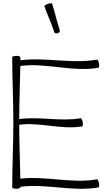

<svg xmlns="http://www.w3.org/2000/svg" viewBox="-20 -1151 669 1179"><path d="M253 -1112C271 -1059 296 -1008 313 -954C316 -947 325 -944 334 -947C344 -950 349 -958 347 -966C329 -1019 318 -1074 300 -1128C299 -1132 287 -1132 274 -1127C261 -1123 252 -1116 253 -1112ZM55 -800C55 -667 62 -533 62 -400C62 -267 55 -133 55 0C55 4 66 8 80 8C94 8 105 4 105 0V-4C264 -25 426 28 584 0C589 -1 590 -13 588 -26C585 -40 580 -50 576 -50C420 -22 261 -72 105 -54C103 -164 98 -274 98 -385C226 -402 356 -353 484 -375C489 -376 490 -388 488 -401C485 -415 480 -425 476 -425C351 -403 223 -437 98 -420C98 -529 103 -637 105 -746C264 -767 425 -707 584 -735C589 -736 590 -748 588 -761C585 -775 580 -785 576 -785C420 -757 261 -801 105 -781C105 -788 105 -794 105 -800C105 -804 94 -808 80 -808C66 -808 55 -804 55 -800Z"/></svg>

Font: Nupuram Thin
Style: Regular
Weight: 100
Designer: Santhosh Thottingal (santhosh.thottingal@gmail.com)
Foundry: SMC
Version: Version 1.000